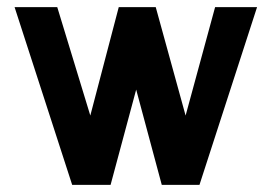

<svg xmlns="http://www.w3.org/2000/svg" viewBox="-20 -520 768 540"><path d="M418 -500H314L234 -195L141 -500H21L183 0H291L363 -268L435 0H541L703 -500H585L502 -195Z"/></svg>

Font: Advent Pro
Style: Regular
Weight: 400
Designer: VivaRado, Andreas Kalpakidis
Foundry: VivaRado, Andreas Kalpakidis
Version: Version 3.000